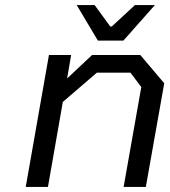

<svg xmlns="http://www.w3.org/2000/svg" viewBox="-20 -741 675 761"><path d="M368 -580 284 -721H355L417 -636H423L515 -721H594L469 -580ZM82 0 174 -523H262L246 -430L345 -523H536L631 -411L558 0H470L540 -396L497 -453H364L229 -337L170 0Z"/></svg>

Font: Tomorrow
Style: Italic
Weight: 400
Italic angle: -10°
Designer: Tony de Marco, Monica Rizzolli
Foundry: Just in Type
Version: Version 2.002